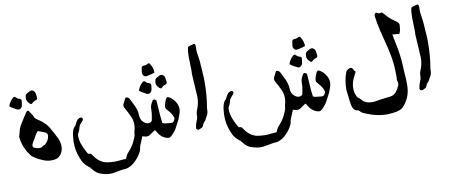

<svg xmlns="http://www.w3.org/2000/svg" viewBox="-81 -1104 3994 1701"><g transform="rotate(-10 1916.0 -254.0)"><path d="M298.3 40.5Q265.6 40.5 233.4 28.3L231.4 27.3Q178.7 7.3 142.6 -20Q135.3 -24.9 129.9 -30.8Q64.5 -111.8 54.2 -209.5L53.7 -214.4L54.2 -219.2Q62 -238.3 65.9 -258.3Q70.8 -284.2 83 -307.6Q102.5 -341.3 151.4 -415.5Q154.3 -421.4 159.2 -425Q164.1 -428.7 172.9 -428.7H175.3Q182.6 -415 191.9 -402.3Q206.1 -384.3 213.9 -363.3Q218.3 -350.6 241.2 -336.4Q242.7 -335 244.6 -334Q302.2 -297.9 330.6 -253.4Q364.7 -197.8 392.6 -139.2Q408.7 -103.5 408.7 -66.4Q408.7 -17.1 374 17.6Q352.5 40.5 298.3 40.5ZM221.2 -85.4Q231.9 -85.4 242.4 -94.7Q252.9 -104 264.2 -105Q301.3 -134.3 307.1 -176.8L307.6 -183.6Q307.6 -204.1 283.2 -214.4L226.6 -235.8L221.7 -233.4Q214.4 -230 168.9 -149.4Q155.8 -127.4 155.8 -116.7Q155.8 -108.9 161.6 -100.6Q188 -85.4 219.2 -85.4ZM92.8 -453.1Q84 -453.1 74.2 -458.7Q64.5 -464.4 54.7 -469.7Q33.7 -480 14.6 -495.1Q26.4 -533.2 53.2 -559.1L62 -567.4Q67.4 -570.8 76.2 -570.8Q81.5 -564.9 96.7 -553.2Q103.5 -548.8 111.3 -546.9Q131.3 -542.5 131.3 -527.8Q131.3 -514.6 125 -481Q123 -473.6 117.7 -467.3Q106.4 -453.1 92.8 -453.1ZM214.8 -482.4Q206.1 -482.4 200.7 -485.8L191.9 -494.1Q170.9 -514.6 170.9 -539.1Q170.9 -546.4 172.9 -553.7V-554.7Q172.9 -573.7 193.4 -584Q203.1 -589.4 212.9 -594.7Q222.7 -600.1 231.4 -600.1Q245.1 -600.1 256.3 -586.4Q261.7 -580.1 263.7 -572.8Q270 -538.6 270 -525.4Q270 -511.2 250 -506.8Q242.2 -504.9 235.4 -500Q220.2 -488.8 214.8 -482.4Z M792.5 247.6Q756.8 247.6 721.7 235.8Q670.9 224.1 636.2 175.3Q626.5 160.6 612.8 151.9Q568.8 120.1 549.3 63Q521 -5.9 521 -77.6L521.5 -100.1Q526.4 -202.6 561 -224.6Q569.8 -244.6 581.1 -262.7Q597.7 -288.1 621.6 -288.1Q624.5 -288.1 627.7 -286.6Q630.9 -285.2 633.8 -281.5Q636.7 -277.8 636.7 -272.9Q636.7 -267.1 633.3 -261.7Q622.1 -245.1 618.2 -243.2L615.2 -239.7Q599.1 -222.2 596.4 -211.7Q593.8 -201.2 589.6 -187.5Q585.4 -173.8 570.8 -147Q569.3 -137.2 569.3 -127Q569.3 -63.5 623.5 30.8Q629.4 41.5 639.6 41.5H644.5Q650.9 41.5 656 46.1Q661.1 50.8 666 59.1Q708.5 127 777.3 142.6Q813 148.9 849.1 148.9Q877 148.9 904.8 145L951.7 141.6Q952.6 139.2 954.1 137.2Q956.5 131.8 958.5 126Q967.8 102.5 984.9 85.4Q1029.8 39.1 1054.7 -26.9Q1064.5 -45.9 1065.9 -73.2Q1066.4 -84.5 1070.8 -94.7Q1077.6 -120.6 1077.6 -145.5Q1077.6 -188.5 1057.1 -227.5Q1039.1 -266.6 1017.6 -303.2Q1011.2 -314.5 1011.2 -325.2Q1011.2 -335.4 1016.6 -345.2L1041 -392.6L1047.9 -393.1Q1068.8 -393.1 1079.6 -369.1L1111.3 -304.7Q1129.9 -267.6 1132.3 -223.6Q1132.3 -173.8 1165.5 -149.4Q1186 -134.3 1202.6 -134.3Q1210.4 -134.3 1218 -137Q1225.6 -139.6 1230.5 -144.3Q1235.4 -148.9 1237.1 -158.7Q1238.8 -168.5 1240.7 -179.2Q1248.5 -213.9 1248.5 -250V-256.8Q1248.5 -275.4 1255.6 -291.7Q1262.7 -308.1 1272.5 -323.7Q1273.9 -325.7 1275.6 -328.4Q1277.3 -331.1 1280.8 -331.8Q1284.2 -332.5 1286.6 -332.5Q1291.5 -332.5 1300.8 -326.2Q1303.7 -323.7 1307.1 -321.8Q1310.1 -286.1 1312 -251.5Q1314.5 -183.6 1324.2 -115.2L1330.6 -112.8Q1337.9 -109.4 1345.7 -107.4Q1357.4 -106 1369.6 -105Q1383.8 -104 1397.5 -102.1L1403.8 -101.6Q1425.8 -101.6 1436 -132.8L1438 -137.7Q1424.8 -182.6 1393.6 -213.9Q1380.9 -227.5 1376.5 -235.1Q1372.1 -242.7 1372.1 -251Q1372.1 -262.7 1382.8 -293.9L1384.3 -298.3Q1387.7 -308.6 1392.6 -318.1Q1397.5 -327.6 1408.2 -334.5Q1456.1 -317.4 1483.9 -262.7Q1495.6 -236.8 1495.6 -210.9Q1495.6 -185.5 1482.4 -153.8Q1471.2 -118.2 1452.1 -86.9Q1445.3 -76.2 1439.9 -64Q1425.8 -29.3 1381.3 14.2Q1370.6 24.4 1356.9 24.4Q1351.6 24.4 1346.2 22.9Q1291.5 9.8 1259.8 -47.4L1249.5 -64Q1244.1 -62 1235.4 -56.6L1203.6 -34.2Q1186 -21.5 1167.5 -21.5Q1157.7 -21.5 1147.5 -24.9Q1142.1 -26.9 1135.7 -27.8L1128.9 -29.8L1112.8 10.3Q1106.9 25.9 1099.9 40.5Q1092.8 55.2 1090.8 72.3Q1089.8 85.4 1084 96.7Q1062.5 141.1 1030.3 172.9Q1029.3 174.3 1027.8 175.3Q998 207.5 959 222.2L953.6 224.1Q940.9 228.5 927.2 229Q907.2 230 886.7 233.9Q866.2 236.3 827.6 244.6Q810.1 247.6 792.5 247.6ZM1247.6 -390.1Q1238.8 -390.1 1229 -395.8Q1219.2 -401.4 1209.5 -406.7Q1188.5 -417 1169.4 -432.1Q1181.2 -470.2 1208 -496.1L1216.8 -504.4Q1222.2 -507.8 1231 -507.8Q1236.3 -502 1251.5 -490.2Q1258.3 -485.8 1266.1 -483.9Q1286.1 -479.5 1286.1 -464.8Q1286.1 -451.7 1279.8 -418Q1277.8 -410.6 1272.5 -404.3Q1261.2 -390.1 1247.6 -390.1ZM1369.6 -419.4Q1360.8 -419.4 1355.5 -422.9L1346.7 -431.2Q1325.7 -451.7 1325.7 -476.1Q1325.7 -483.4 1327.6 -490.7V-491.7Q1327.6 -510.7 1348.1 -521Q1357.9 -526.4 1367.7 -531.7Q1377.4 -537.1 1386.2 -537.1Q1399.9 -537.1 1411.1 -523.4Q1416.5 -517.1 1418.5 -509.8Q1424.8 -475.6 1424.8 -462.4Q1424.8 -448.2 1404.8 -443.8Q1397 -441.9 1390.1 -437Q1375 -425.8 1369.6 -419.4ZM1254.4 -547.9Q1234.9 -547.9 1226.1 -569.3Q1222.7 -577.1 1222.7 -584.5Q1226.6 -618.7 1230 -631.3Q1233.4 -644 1252 -644H1256.8Q1263.7 -644 1270 -646.5Q1288.1 -653.3 1294.4 -657.7Q1303.7 -655.3 1307.1 -650.4Q1333 -608.4 1333 -567.4Q1310.5 -558.6 1287.6 -554.2Q1276.4 -551.8 1268.1 -549.8Q1259.8 -547.9 1254.4 -547.9Z M1629.9 -1Q1623 -1 1616.7 -5.6Q1610.4 -10.3 1610.4 -19.5Q1613.3 -47.9 1626 -78.6Q1637.7 -102.1 1637.7 -128.7Q1637.7 -155.3 1648.9 -180.7Q1669.9 -230.5 1669.9 -284.7L1669.4 -298.3Q1663.6 -388.2 1658.7 -478.5L1657.7 -496.6Q1657.7 -506.3 1659.2 -527.3Q1655.8 -600.6 1655.8 -646Q1655.8 -681.2 1657.7 -700.2L1662.1 -726.6Q1663.6 -736.3 1668 -740.5Q1672.4 -744.6 1717.8 -755.9L1726.6 -756.3Q1732.9 -747.6 1733.4 -740Q1733.9 -732.4 1733.9 -727.5L1732.9 -701.2Q1732.9 -686 1737.8 -655.8Q1747.6 -598.1 1750 -539.6Q1751 -512.7 1753.4 -485.8Q1756.3 -450.7 1756.3 -416Q1756.3 -289.6 1738.3 -186Q1735.8 -172.9 1735.8 -156.2Q1735.4 -125 1717.3 -100.1Q1712.4 -92.8 1705.6 -77.6Q1703.6 -69.8 1700.2 -68.4Q1682.6 -53.2 1675.3 -32.2L1668.5 -18.6L1663.6 -15.6Q1644 -6.3 1641.6 -3.9Q1635.7 -1 1629.9 -1Z M2147 247.6Q2111.3 247.6 2076.2 235.8Q2025.4 224.1 1990.7 175.3Q1981 160.6 1967.3 151.9Q1923.3 120.1 1903.8 63Q1875.5 -5.9 1875.5 -77.6L1876 -100.1Q1880.9 -202.6 1915.5 -224.6Q1924.3 -244.6 1935.5 -262.7Q1952.1 -288.1 1976.1 -288.1Q1979 -288.1 1982.2 -286.6Q1985.4 -285.2 1988.3 -281.5Q1991.2 -277.8 1991.2 -272.9Q1991.2 -267.1 1987.8 -261.7Q1976.6 -245.1 1972.7 -243.2L1969.7 -239.7Q1953.6 -222.2 1950.9 -211.7Q1948.2 -201.2 1944.1 -187.5Q1939.9 -173.8 1925.3 -147Q1923.8 -137.2 1923.8 -127Q1923.8 -63.5 1978 30.8Q1983.9 41.5 1994.1 41.5H1999Q2005.4 41.5 2010.5 46.1Q2015.6 50.8 2020.5 59.1Q2063 127 2131.8 142.6Q2167.5 148.9 2203.6 148.9Q2231.4 148.9 2259.3 145L2306.2 141.6Q2307.1 139.2 2308.6 137.2Q2311 131.8 2313 126Q2322.3 102.5 2339.4 85.4Q2384.3 39.1 2409.2 -26.9Q2418.9 -45.9 2420.4 -73.2Q2420.9 -84.5 2425.3 -94.7Q2432.1 -120.6 2432.1 -145.5Q2432.1 -188.5 2411.6 -227.5Q2393.6 -266.6 2372.1 -303.2Q2365.7 -314.5 2365.7 -325.2Q2365.7 -335.4 2371.1 -345.2L2395.5 -392.6L2402.3 -393.1Q2423.3 -393.1 2434.1 -369.1L2465.8 -304.7Q2484.4 -267.6 2486.8 -223.6Q2486.8 -173.8 2520 -149.4Q2540.5 -134.3 2557.1 -134.3Q2564.9 -134.3 2572.5 -137Q2580.1 -139.6 2585 -144.3Q2589.8 -148.9 2591.6 -158.7Q2593.3 -168.5 2595.2 -179.2Q2603 -213.9 2603 -250V-256.8Q2603 -275.4 2610.1 -291.7Q2617.2 -308.1 2627 -323.7Q2628.4 -325.7 2630.1 -328.4Q2631.8 -331.1 2635.3 -331.8Q2638.7 -332.5 2641.1 -332.5Q2646 -332.5 2655.3 -326.2Q2658.2 -323.7 2661.6 -321.8Q2664.6 -286.1 2666.5 -251.5Q2668.9 -183.6 2678.7 -115.2L2685.1 -112.8Q2692.4 -109.4 2700.2 -107.4Q2711.9 -106 2724.1 -105Q2738.3 -104 2752 -102.1L2758.3 -101.6Q2780.3 -101.6 2790.5 -132.8L2792.5 -137.7Q2779.3 -182.6 2748 -213.9Q2735.4 -227.5 2731 -235.1Q2726.6 -242.7 2726.6 -251Q2726.6 -262.7 2737.3 -293.9L2738.8 -298.3Q2742.2 -308.6 2747.1 -318.1Q2752 -327.6 2762.7 -334.5Q2810.5 -317.4 2838.4 -262.7Q2850.1 -236.8 2850.1 -210.9Q2850.1 -185.5 2836.9 -153.8Q2825.7 -118.2 2806.6 -86.9Q2799.8 -76.2 2794.4 -64Q2780.3 -29.3 2735.8 14.2Q2725.1 24.4 2711.4 24.4Q2706.1 24.4 2700.7 22.9Q2646 9.8 2614.3 -47.4L2604 -64Q2598.6 -62 2589.8 -56.6L2558.1 -34.2Q2540.5 -21.5 2522 -21.5Q2512.2 -21.5 2502 -24.9Q2496.6 -26.9 2490.2 -27.8L2483.4 -29.8L2467.3 10.3Q2461.4 25.9 2454.3 40.5Q2447.3 55.2 2445.3 72.3Q2444.3 85.4 2438.5 96.7Q2417 141.1 2384.8 172.9Q2383.8 174.3 2382.3 175.3Q2352.5 207.5 2313.5 222.2L2308.1 224.1Q2295.4 228.5 2281.7 229Q2261.7 230 2241.2 233.9Q2220.7 236.3 2182.1 244.6Q2164.6 247.6 2147 247.6ZM2602.1 -390.1Q2593.3 -390.1 2583.5 -395.8Q2573.7 -401.4 2564 -406.7Q2543 -417 2523.9 -432.1Q2535.6 -470.2 2562.5 -496.1L2571.3 -504.4Q2576.7 -507.8 2585.4 -507.8Q2590.8 -502 2606 -490.2Q2612.8 -485.8 2620.6 -483.9Q2640.6 -479.5 2640.6 -464.8Q2640.6 -451.7 2634.3 -418Q2632.3 -410.6 2627 -404.3Q2615.7 -390.1 2602.1 -390.1ZM2724.1 -419.4Q2715.3 -419.4 2710 -422.9L2701.2 -431.2Q2680.2 -451.7 2680.2 -476.1Q2680.2 -483.4 2682.1 -490.7V-491.7Q2682.1 -510.7 2702.6 -521Q2712.4 -526.4 2722.2 -531.7Q2731.9 -537.1 2740.7 -537.1Q2754.4 -537.1 2765.6 -523.4Q2771 -517.1 2772.9 -509.8Q2779.3 -475.6 2779.3 -462.4Q2779.3 -448.2 2759.3 -443.8Q2751.5 -441.9 2744.6 -437Q2729.5 -425.8 2724.1 -419.4ZM2608.9 -547.9Q2589.4 -547.9 2580.6 -569.3Q2577.1 -577.1 2577.1 -584.5Q2581.1 -618.7 2584.5 -631.3Q2587.9 -644 2606.4 -644H2611.3Q2618.2 -644 2624.5 -646.5Q2642.6 -653.3 2648.9 -657.7Q2658.2 -655.3 2661.6 -650.4Q2687.5 -608.4 2687.5 -567.4Q2665 -558.6 2642.1 -554.2Q2630.9 -551.8 2622.6 -549.8Q2614.3 -547.9 2608.9 -547.9Z M3297.9 155.8Q3266.6 155.8 3231.4 149.9Q3175.3 140.6 3131.8 122.1L3113.3 114.7Q3082.5 106.4 3063 84Q3056.2 75.2 3046.9 75.2Q3019.5 73.7 3003.4 37.1Q2995.1 20 2981 -116.7V-128.4Q2981 -204.6 3006.8 -275.4Q3007.3 -275.9 3007.3 -277.3Q3011.7 -288.6 3025.6 -297.4Q3039.6 -306.2 3052.2 -306.2Q3063.5 -306.2 3068.8 -295.2Q3074.2 -284.2 3078.4 -277.8Q3082.5 -271.5 3090.3 -266.1L3079.1 -244.1Q3042.5 -179.2 3042.5 -126Q3042.5 -77.6 3063 -43.5Q3066.9 -36.1 3075.4 -31.2Q3084 -26.4 3090.3 -18.6Q3093.8 -13.7 3097.2 -10.7Q3127.4 25.9 3189.9 25.9Q3206.5 25.9 3222.2 22.9Q3259.8 15.1 3315.9 9.3L3350.6 5.4Q3387.7 0.5 3407.2 -24.2Q3426.8 -48.8 3440.4 -81.1Q3442.9 -86.4 3442.9 -92.3Q3442.9 -112.8 3436.5 -129.4Q3438.5 -144 3438.5 -156.2L3439 -165.5Q3439 -169.9 3438 -173.8V-188Q3438 -254.9 3428.2 -320.3L3418.9 -367.2Q3410.2 -418.9 3396 -468.8Q3357.4 -618.2 3351.1 -657.7L3343.3 -711.4L3341.8 -725.1Q3341.8 -737.3 3349.1 -743.7Q3353.5 -748 3358.4 -748Q3363.3 -748 3368.7 -744.1Q3376.5 -738.3 3384.3 -738.3Q3391.1 -738.3 3398.9 -739.7Q3403.8 -741.2 3409.2 -742.2L3415.5 -736.3Q3423.8 -729.5 3430.2 -721.2Q3466.3 -676.3 3513.2 -646.5H3513.7Q3524.9 -639.2 3535.2 -629.6Q3545.4 -620.1 3545.4 -605.5Q3545.4 -595.7 3543.5 -584.5Q3543.5 -555.2 3528.3 -527.8L3466.8 -533.7L3481 -460.4Q3506.8 -342.8 3510.3 -250.5Q3511.7 -197.8 3515.1 -162.6Q3518.6 -127.4 3518.6 -79.6L3518.1 -51.3Q3512.2 51.8 3441.4 121.6Q3429.7 133.3 3412.6 138.7Q3384.3 148.9 3354 151.4L3335 153.3Q3316.9 155.8 3297.9 155.8Z M3639.6 -1Q3632.8 -1 3626.5 -5.6Q3620.1 -10.3 3620.1 -19.5Q3623 -47.9 3635.7 -78.6Q3647.5 -102.1 3647.5 -128.7Q3647.5 -155.3 3658.7 -180.7Q3679.7 -230.5 3679.7 -284.7L3679.2 -298.3Q3673.3 -388.2 3668.5 -478.5L3667.5 -496.6Q3667.5 -506.3 3668.9 -527.3Q3665.5 -600.6 3665.5 -646Q3665.5 -681.2 3667.5 -700.2L3671.9 -726.6Q3673.3 -736.3 3677.7 -740.5Q3682.1 -744.6 3727.5 -755.9L3736.3 -756.3Q3742.7 -747.6 3743.2 -740Q3743.7 -732.4 3743.7 -727.5L3742.7 -701.2Q3742.7 -686 3747.6 -655.8Q3757.3 -598.1 3759.8 -539.6Q3760.7 -512.7 3763.2 -485.8Q3766.1 -450.7 3766.1 -416Q3766.1 -289.6 3748 -186Q3745.6 -172.9 3745.6 -156.2Q3745.1 -125 3727.1 -100.1Q3722.2 -92.8 3715.3 -77.6Q3713.4 -69.8 3710 -68.4Q3692.4 -53.2 3685.1 -32.2L3678.2 -18.6L3673.3 -15.6Q3653.8 -6.3 3651.4 -3.9Q3645.5 -1 3639.6 -1Z"/></g></svg>

Font: Kurland
Style: Regular
Weight: 400
Designer: GGBot
Version: 0.22